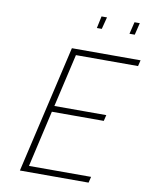

<svg xmlns="http://www.w3.org/2000/svg" viewBox="-96 -968 818 1038"><g transform="rotate(10 312.5 -448.5)"><path d="M376 -897H406L389 -831H362ZM557 -897H586L570 -831H541ZM248 -700H625L617 -667H276L209 -376H494L486 -343H201L130 -33H471L463 0H86Z"/></g></svg>

Font: Cairo ExtraLight
Style: Italic
Weight: 275
Italic angle: -13°
Designer: Mohamed Gaber, Accademia di Belle Arti di Urbino and others
Foundry: Kief Type Foundry, Accademia di Belle Arti di Urbino and others
Version: Version 3.011